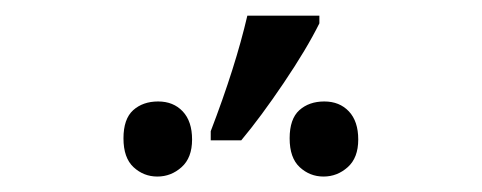

<svg xmlns="http://www.w3.org/2000/svg" viewBox="-20 -858 617 246"><path d="M364 -643.8Q351.1 -655.8 351.1 -680.7Q351.1 -705.6 363.5 -716.8Q376 -728 395.5 -728Q415 -728 427 -715.3Q439 -702.6 439 -679.2Q439 -655.8 425.5 -643.8Q412.1 -631.8 394.5 -631.8Q377 -631.8 364 -643.8ZM151.1 -643.8Q138.2 -655.8 138.2 -680.7Q138.2 -705.6 150.6 -716.8Q163.1 -728 182.6 -728Q202.1 -728 214.1 -715.3Q226.1 -702.6 226.1 -679.2Q226.1 -655.8 212.6 -643.8Q199.2 -631.8 181.6 -631.8Q164.1 -631.8 151.1 -643.8ZM389.2 -837.9V-828.1Q373 -795.4 343.5 -751.7Q314 -708 289.1 -678.2H250V-689.9Q281.7 -772.5 296.9 -837.9Z"/></svg>

Font: OpenSans
Style: Regular
Weight: 400
Foundry: Ascender Corporation
Version: Version 1.10